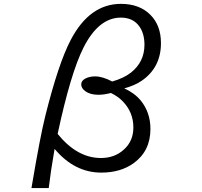

<svg xmlns="http://www.w3.org/2000/svg" viewBox="-20 -850 1040 989"><path d="M142.1 118.7 145.5 98.6Q187 -147 212.9 -251Q281.2 -524.4 344.2 -644Q441.4 -830.1 603 -830.1Q698.2 -830.1 754.4 -773.9Q809.1 -719.2 809.1 -627.9Q809.1 -502.4 710 -434.1Q673.8 -409.2 620.1 -395Q673.3 -370.6 705.1 -332Q754.9 -270.5 754.9 -185.5Q754.9 -72.3 668.9 -9.8Q601.6 39.1 501.5 39.1Q363.8 39.1 261.2 -83Q241.2 31.7 231 118.7ZM558.1 -430.2Q618.2 -447.3 655.3 -476.6Q724.1 -531.7 724.1 -619.6Q724.1 -675.3 699.2 -711.9Q667 -759.3 602.5 -759.3Q488.3 -759.3 410.2 -605Q344.2 -474.6 276.9 -160.2Q377.4 -36.1 500 -36.1Q570.8 -36.1 618.2 -79.6Q667 -123.5 667 -193.4Q667 -272 611.8 -328.6Q588.4 -353 551.3 -371.1Q516.1 -361.8 486.8 -361.8Q444.3 -361.8 419.4 -380.4Q398.4 -395.5 398.4 -415Q398.4 -434.6 420.4 -445.8Q441.4 -456.5 469.7 -456.5Q508.3 -456.5 558.1 -430.2Z"/></svg>

Font: BIZ UDPGothic
Style: Regular
Weight: 400
Designer: TypeBank Co., Ltd.
Foundry: Morisawa Inc.
Version: Version 1.051